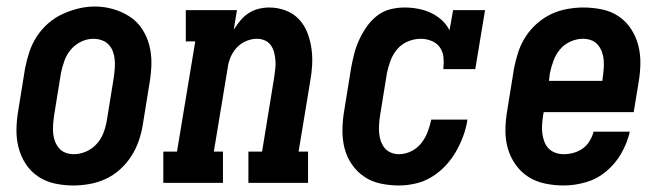

<svg xmlns="http://www.w3.org/2000/svg" viewBox="-20 -561 2040 589"><path d="M205 8Q176 8 148 2Q120 -4 97 -19.5Q74 -35 59 -58Q44 -81 37 -108Q30 -135 30.5 -164Q31 -193 36 -222L57 -352Q62 -377 70 -401.5Q78 -426 92.5 -448.5Q107 -471 127.5 -489Q148 -507 172 -518Q196 -529 221 -535Q246 -541 271 -541Q300 -541 327.5 -533Q355 -525 378 -510Q401 -495 416 -472Q431 -449 438 -422Q445 -395 444.5 -366Q444 -337 439 -308L418 -178Q414 -153 405.5 -128.5Q397 -104 382.5 -81.5Q368 -59 348 -41Q328 -23 304 -12Q280 -1 254.5 3.5Q229 8 205 8ZM207 -88Q226 -88 245 -96.5Q264 -105 277.5 -120.5Q291 -136 298 -155Q305 -174 308 -193L329 -323Q331 -337 332 -350.5Q333 -364 332 -377Q331 -390 326.5 -402.5Q322 -415 313.5 -424Q305 -433 292.5 -437.5Q280 -442 266 -442Q247 -442 228.5 -433Q210 -424 197 -408.5Q184 -393 177.5 -374.5Q171 -356 167 -337L146 -207Q144 -193 143 -179.5Q142 -166 143 -153Q144 -140 148.5 -128Q153 -116 161 -106.5Q169 -97 181 -92.5Q193 -88 207 -88Z M481 0V-96H523L579 -434H550V-530H707L697 -470Q706 -484 717 -497.5Q728 -511 742.5 -520.5Q757 -530 773.5 -534Q790 -538 806 -538Q832 -538 856 -529Q880 -520 897 -502Q914 -484 923 -460.5Q932 -437 935.5 -412Q939 -387 937.5 -360.5Q936 -334 931 -308L896 -96H925V0H742V-96H784L821 -323Q823 -336 824.5 -349.5Q826 -363 825 -375.5Q824 -388 821 -400Q818 -412 811 -422Q804 -432 792.5 -437Q781 -442 768 -442Q751 -442 734 -434.5Q717 -427 705 -413.5Q693 -400 686.5 -383.5Q680 -367 678 -350L636 -96H664V0Z M1204 8Q1175 8 1147 2Q1119 -4 1096.5 -19.5Q1074 -35 1058.5 -58Q1043 -81 1036.5 -108Q1030 -135 1030.5 -164Q1031 -193 1036 -222L1057 -352Q1061 -374 1066.5 -395.5Q1072 -417 1081.5 -438Q1091 -459 1104.5 -478.5Q1118 -498 1136.5 -512.5Q1155 -527 1177 -532.5Q1199 -538 1221 -538Q1242 -538 1263 -534Q1284 -530 1302 -521.5Q1320 -513 1335 -499.5Q1350 -486 1359 -468L1370 -530H1468L1438 -349H1340Q1342 -367 1340.5 -384.5Q1339 -402 1329.5 -415.5Q1320 -429 1304 -435.5Q1288 -442 1271 -442Q1251 -442 1231.5 -434Q1212 -426 1198.5 -410Q1185 -394 1178 -375Q1171 -356 1167 -337L1146 -207Q1144 -194 1143 -180.5Q1142 -167 1143 -154Q1144 -141 1148 -129Q1152 -117 1159.5 -107.5Q1167 -98 1179 -93Q1191 -88 1204 -88Q1223 -88 1241.5 -97Q1260 -106 1272.5 -122Q1285 -138 1292 -156.5Q1299 -175 1303 -194H1414Q1410 -168 1401 -143.5Q1392 -119 1378.5 -95.5Q1365 -72 1346 -52Q1327 -32 1304 -18Q1281 -4 1255 2Q1229 8 1204 8Z M1709 8Q1680 8 1651.5 2Q1623 -4 1600 -19Q1577 -34 1561 -57Q1545 -80 1537.5 -107Q1530 -134 1530.5 -163.5Q1531 -193 1536 -222L1557 -352Q1562 -377 1570 -401.5Q1578 -426 1592.5 -448.5Q1607 -471 1627.5 -489Q1648 -507 1671.5 -518Q1695 -529 1720.5 -533.5Q1746 -538 1770 -538Q1799 -538 1827.5 -532Q1856 -526 1878.5 -510.5Q1901 -495 1916 -472Q1931 -449 1938 -422Q1945 -395 1944.5 -366Q1944 -337 1939 -308L1924 -217H1648L1646 -207Q1644 -193 1643 -179.5Q1642 -166 1643.5 -153Q1645 -140 1649.5 -127.5Q1654 -115 1662.5 -106Q1671 -97 1683.5 -92.5Q1696 -88 1709 -88Q1724 -88 1739 -92Q1754 -96 1767 -105Q1780 -114 1788.5 -128Q1797 -142 1801 -157H1912Q1904 -122 1886 -90.5Q1868 -59 1840 -35.5Q1812 -12 1777.5 -2Q1743 8 1709 8ZM1664 -313H1828L1829 -323Q1831 -337 1832 -350.5Q1833 -364 1832 -377Q1831 -390 1826.5 -402Q1822 -414 1814 -423.5Q1806 -433 1794 -437.5Q1782 -442 1768 -442Q1749 -442 1730 -433.5Q1711 -425 1698 -409.5Q1685 -394 1678 -375Q1671 -356 1667 -337Z"/></svg>

Font: Iosevka Slab Oblique
Style: Bold
Weight: 700
Italic angle: -9°
Monospace: yes
Designer: Belleve Invis
Foundry: Belleve Invis
Version: Version 11.1.1; ttfautohint (v1.8.3)